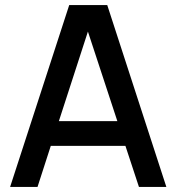

<svg xmlns="http://www.w3.org/2000/svg" viewBox="-20 -740 698 760"><path d="M530 0 476.5 -162.5H181L128.5 0H20L254 -720H404.5L638.5 0ZM213 -260.5H444.5L328 -615Z"/></svg>

Font: Manrope KiralyPet SmBd KiralyPet
Style: Regular
Weight: 600
Designer: Mikhail Sharanda
Foundry: Mikhail Sharanda
Version: Version 4.502